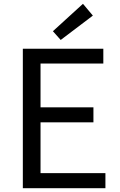

<svg xmlns="http://www.w3.org/2000/svg" viewBox="-20 -989 628 1009"><path d="M100 0H534V-79H193V-346H471V-425H193V-655H523V-733H100ZM299 -779 468 -907 416 -969 258 -825Z"/></svg>

Font: Squished Noto Sans CJK JP Regular
Style: Regular
Weight: 400
Designer: Ryoko NISHIZUKA (kana & ideographs); Paul D. Hunt (Latin, Greek & Cyrillic); Wenlong ZHANG (bopomofo); Sandoll Communica
Foundry: Adobe Systems Incorporated
Version: Version 1.004;PS 1.004;hotconv 1.0.82;makeotf.lib2.5.63406